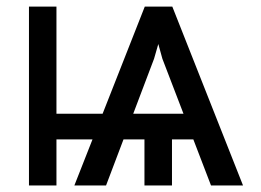

<svg xmlns="http://www.w3.org/2000/svg" viewBox="-20 -566 796 586"><path d="M624 0 475.6 -386.7 431.6 -545.9H505.9L721.7 0ZM68.4 0V-545.9H152.3V0ZM115.2 -140.6V-218.8H343.8V-140.6ZM420.9 0V-200.2H504.9V0ZM207 0 421.9 -545.9H496.1L450.2 -386.7L303.7 0ZM321.3 -140.6V-218.8H613.3V-140.6Z"/></svg>

Font: GitLab Sans
Style: Regular
Weight: 400
Designer: Rasmus Andersson
Foundry: Modifications by GitLab B.V., manufactured by rsms
Version: Version 4.000;git-c8fb6b7